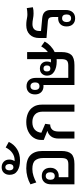

<svg xmlns="http://www.w3.org/2000/svg" viewBox="652 -1540 897 2240"><g transform="rotate(-90 1100.0 -420.5)"><path d="M458 -374V-151Q458 -72 424 -36Q390 0 306 0H69V-271Q69 -324 95 -352.5Q121 -381 166 -381Q211 -381 236.5 -354.5Q262 -328 262 -281Q262 -236 235.5 -209.5Q209 -183 166 -183Q159 -183 152 -184V-71H301Q345 -71 360.5 -89.5Q376 -108 376 -154V-365Q376 -424 348.5 -457.5Q321 -491 248 -491Q206 -491 165.5 -477.5Q125 -464 91 -445L69 -513Q109 -536 157.5 -549Q206 -562 255 -562Q360 -562 409 -513.5Q458 -465 458 -374ZM166 -230Q188 -230 199 -244Q210 -258 210 -282Q210 -306 199 -320.5Q188 -335 166 -335Q145 -335 133.5 -320.5Q122 -306 122 -282Q122 -230 166 -230Z M347 -635Q274 -635 227 -665Q180 -695 180 -756Q180 -797 203.5 -823Q227 -849 269 -849Q307 -849 332.5 -825Q358 -801 358 -759Q358 -725 340 -699Q346 -698 353 -698Q397 -698 435.5 -725Q474 -752 499 -802L564 -766Q536 -706 480.5 -670.5Q425 -635 347 -635ZM269 -712Q286 -712 296 -724.5Q306 -737 306 -759Q306 -780 296 -793Q286 -806 269 -806Q251 -806 241.5 -793Q232 -780 232 -759Q232 -737 241.5 -724.5Q251 -712 269 -712Z M796 -562Q852 -562 898 -542.5Q944 -523 971.5 -482Q999 -441 999 -378V0H917V-369Q917 -431 883.5 -461Q850 -491 795 -491Q739 -491 707.5 -463Q676 -435 671 -386L775 -341L767 -283Q731 -283 708 -260Q685 -237 685 -184V0H603V-184Q603 -241 628.5 -273.5Q654 -306 692 -315V-316L587 -358V-390Q587 -437 612.5 -476Q638 -515 685 -538.5Q732 -562 796 -562Z M1503 -207Q1431 -207 1384 -236Q1337 -265 1337 -319Q1337 -354 1358.5 -378.5Q1380 -403 1420 -403Q1457 -403 1479.5 -380.5Q1502 -358 1502 -320Q1502 -310 1499.5 -298Q1497 -286 1491 -275Q1500 -274 1512 -274Q1521 -274 1530 -275V-552H1612V-310Q1651 -339 1678 -388L1735 -347Q1715 -310 1683.5 -280Q1652 -250 1612 -231V-150Q1612 -71 1578 -35.5Q1544 0 1460 0H1228V-362Q1221 -361 1214 -361Q1171 -361 1144.5 -387.5Q1118 -414 1118 -459Q1118 -506 1143.5 -532.5Q1169 -559 1214 -559Q1259 -559 1285 -530.5Q1311 -502 1311 -449V-72H1455Q1499 -72 1514.5 -90.5Q1530 -109 1530 -155V-208Q1517 -207 1503 -207ZM1214 -408Q1258 -408 1258 -460Q1258 -484 1246.5 -498.5Q1235 -513 1214 -513Q1192 -513 1181 -498.5Q1170 -484 1170 -460Q1170 -436 1181 -422Q1192 -408 1214 -408ZM1420 -281Q1456 -281 1456 -321Q1456 -361 1420 -361Q1386 -361 1386 -321Q1386 -281 1420 -281Z M2103 -277V-102Q2103 -50 2077 -21Q2051 8 2006 8Q1962 8 1936.5 -19Q1911 -46 1911 -92Q1911 -138 1937 -164Q1963 -190 2006 -190Q2014 -190 2021 -189V-254Q2021 -279 2011 -293Q2001 -307 1970 -310L1776 -326V-411Q1776 -481 1816.5 -521.5Q1857 -562 1925 -562Q1956 -562 1976.5 -559Q1997 -556 2014 -552.5Q2031 -549 2053 -549Q2072 -549 2090 -551Q2108 -553 2125 -556L2135 -485Q2117 -480 2100.5 -478.5Q2084 -477 2062 -477Q2034 -477 2000.5 -483.5Q1967 -490 1939 -490Q1898 -490 1878 -469Q1858 -448 1858 -410V-390L2008 -376Q2058 -371 2080.5 -346Q2103 -321 2103 -277ZM2006 -144Q1984 -144 1973 -129.5Q1962 -115 1962 -91Q1962 -67 1973 -53Q1984 -39 2006 -39Q2028 -39 2039.5 -53Q2051 -67 2051 -91Q2051 -144 2006 -144Z"/></g></svg>

Font: Noto Sans Thai Looped SemiCond
Style: Regular
Weight: 400
Width: 4
Designer: Sasikarn Vongin, Ben Mitchell
Foundry: The Fontpad Ltd
Version: Version 1.001